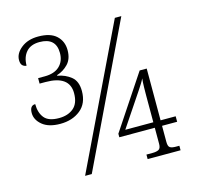

<svg xmlns="http://www.w3.org/2000/svg" viewBox="-105 -835 978 946"><g transform="rotate(-15 384.0 -361.5)"><path d="M164 -279Q105 -279 73 -305.5Q41 -332 41 -367Q41 -405 69 -405Q69 -361 90.5 -334.5Q112 -308 165 -308Q211 -308 239.5 -332Q268 -356 268 -408Q268 -497 146 -497H116V-525H150Q199 -525 225.5 -550Q252 -575 252 -617Q252 -695 168 -695Q123 -695 100 -668.5Q77 -642 77 -599Q66 -599 57 -607Q48 -615 48 -635Q48 -669 82 -696Q116 -723 169 -723Q231 -723 261.5 -694.5Q292 -666 292 -621Q292 -576 267.5 -550.5Q243 -525 210 -515V-512Q250 -505 279 -481.5Q308 -458 308 -408Q308 -345 267 -312Q226 -279 164 -279ZM215 0 558 -714H591L249 0ZM534 0V-23H565Q585 -23 596.5 -29Q608 -35 608 -58V-140H427V-158L609 -432H645V-168H722V-140H645V-58Q645 -35 654.5 -29Q664 -23 684 -23H702V0ZM465 -168H608V-307Q608 -322 608.5 -346.5Q609 -371 611 -391Q607 -382 598 -367.5Q589 -353 581 -341Z"/></g></svg>

Font: Noto Serif SemiCondensed ExtraLight
Style: Regular
Weight: 200
Width: 4
Designer: Monotype Design Team
Foundry: Monotype Imaging Inc.
Version: Version 2.014